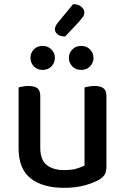

<svg xmlns="http://www.w3.org/2000/svg" viewBox="-20 -886 599 920"><path d="M243 -609Q243 -585 226.5 -568Q210 -551 184 -551Q158 -551 142 -568Q126 -585 126 -609Q126 -632 142 -649Q158 -666 184 -666Q210 -666 226.5 -649Q243 -632 243 -609ZM428 -609Q428 -585 411.5 -568Q395 -551 369 -551Q343 -551 326.5 -568Q310 -585 310 -609Q310 -632 326.5 -649Q343 -666 369 -666Q395 -666 411.5 -649Q428 -632 428 -609ZM69 -467Q76 -469 89 -471.5Q102 -474 117 -474Q146 -474 159.5 -463Q173 -452 173 -425V-178Q173 -120 203.5 -95.5Q234 -71 288 -71Q323 -71 347 -78Q371 -85 385 -93V-467Q393 -469 405.5 -471.5Q418 -474 433 -474Q462 -474 476 -463Q490 -452 490 -425V-88Q490 -66 483 -52Q476 -38 455 -25Q429 -10 386.5 2Q344 14 287 14Q184 14 126.5 -31.5Q69 -77 69 -176ZM330 -866Q356 -866 370 -853.5Q384 -841 384 -827Q384 -813 376.5 -803.5Q369 -794 357 -780L292 -711Q269 -711 256 -721.5Q243 -732 243 -746Q243 -760 257 -777Z"/></svg>

Font: Baloo Thambi 2 Medium
Style: Regular
Weight: 500
Designer: Aadarsh Rajan and Ek Type
Foundry: Ek Type
Version: Version 1.640;hotconv 1.0.111;makeotfexe 2.5.65597; ttfautoh